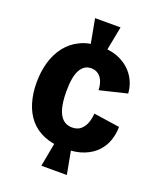

<svg xmlns="http://www.w3.org/2000/svg" viewBox="-148 -811 811 984"><g transform="rotate(20 257.5 -319.5)"><path d="M224 -582 198 -722H337L310 -582ZM198 83 224 -57H311L337 83ZM280 -40Q215 -40 167.5 -59.5Q120 -79 89.5 -115Q59 -151 44 -201Q29 -251 29 -310Q29 -370 44 -421.5Q59 -473 89.5 -512Q120 -551 166 -573Q212 -595 275 -595Q341 -595 387 -571.5Q433 -548 459.5 -508Q486 -468 490 -417L341 -381Q340 -411 330.5 -432Q321 -453 305 -463.5Q289 -474 268 -474Q248 -474 233.5 -464.5Q219 -455 208.5 -436Q198 -417 193 -388Q188 -359 188 -319Q188 -266 197.5 -229.5Q207 -193 227 -174Q247 -155 278 -155Q309 -155 327 -172Q345 -189 353 -213.5Q361 -238 362 -261L504 -240Q504 -203 492 -167Q480 -131 453.5 -102.5Q427 -74 384.5 -57Q342 -40 280 -40Z"/></g></svg>

Font: Bricolage Grotesque SemiCondensed ExtraBold
Style: Regular
Weight: 800
Width: 4
Designer: Mathieu Triay
Foundry: Atelier Triay
Version: Version 1.001;gftools[0.9.33.dev8+g029e19f]